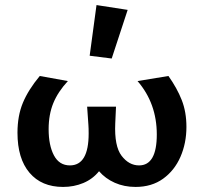

<svg xmlns="http://www.w3.org/2000/svg" viewBox="-20 -731 805 758"><path d="M421 -500 334 -511 361 -711 484 -692ZM716 -230Q716 -166 692.5 -112Q669 -58 624 -25.5Q579 7 515 7Q470 7 433 -9.5Q396 -26 371 -55Q346 -24 309 -8.5Q272 7 229 7Q144 7 96.5 -49Q49 -105 49 -207Q49 -274 70.5 -325.5Q92 -377 137 -431L248 -411Q209 -369 190.5 -324Q172 -279 172 -221Q172 -157 193 -117.5Q214 -78 256 -78Q330 -78 330 -204Q330 -226 329 -238L324 -310H438L435 -244Q431 -154 460 -116Q489 -78 529 -78Q599 -78 599 -200Q599 -323 523 -411L645 -431Q679 -383 697.5 -336Q716 -289 716 -230Z"/></svg>

Font: Ysabeau Infant
Style: Bold
Weight: 700
Designer: Christian Thalmann (Catharsis Fonts)
Version: Version 0.003